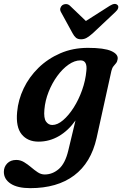

<svg xmlns="http://www.w3.org/2000/svg" viewBox="-64 -724 634 997"><path d="M437.5 -7Q408.5 121.5 320.8 187.2Q233 253 93 253Q27 253 -8.5 229.8Q-44 206.5 -44 168.5Q-44 142.5 -26.5 124.5Q-9 106.5 20.5 106.5Q42 106.5 61 118Q80 129.5 97.2 144.2Q114.5 159 131.8 170.5Q149 182 168 182Q208.5 182 241.5 153.5Q274.5 125 290.5 58L328 -98.5Q291 -46 241.8 -17.2Q192.5 11.5 136 11.5Q79.5 11.5 48.5 -26.5Q17.5 -64.5 25 -143Q30.5 -205.5 58.8 -264.8Q87 -324 135.5 -371.5Q184 -419 249 -447.2Q314 -475.5 392.5 -475.5Q477 -475.5 513.8 -459Q550.5 -442.5 547 -417.5Q545 -404 538.8 -396.2Q532.5 -388.5 525.5 -380.2Q518.5 -372 514.5 -356ZM166.5 -155Q162.5 -110.5 175 -92.8Q187.5 -75 207.5 -75Q234.5 -75 263.5 -99.8Q292.5 -124.5 318.5 -165.2Q344.5 -206 362.2 -255.8Q380 -305.5 384.5 -356Q390.5 -410.5 354 -410.5Q323.5 -410.5 292 -388.5Q260.5 -366.5 233.5 -329.5Q206.5 -292.5 188.5 -247.2Q170.5 -202 166.5 -155ZM417.5 -551Q401 -536.5 387.2 -528.2Q373.5 -520 357 -520Q340 -520 330.5 -528Q321 -536 313 -551L252.5 -661.5Q246.5 -672.5 249.5 -682Q252.5 -691.5 259.5 -697Q268.5 -703 279.5 -702.8Q290.5 -702.5 299.5 -694L382 -615L506 -694Q534 -711.5 547 -697Q552 -691.5 549.5 -682Q547 -672.5 535 -661.5Z"/></svg>

Font: Fraunces 9pt S050 SemiBold
Style: Italic
Weight: 600
Italic angle: -16°
Version: Version 1.000; ttfautohint (v1.8.3)